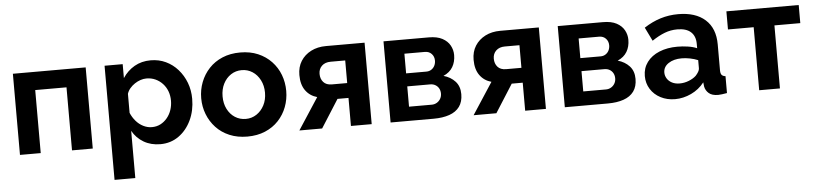

<svg xmlns="http://www.w3.org/2000/svg" viewBox="-44 -778 5238 1235"><g transform="rotate(-5 2574.5 -160.0)"><path d="M61 0V-524H531V0H397V-407H195V0Z M787 -92V213H653V-524H770V-434Q800 -480 846 -506.5Q892 -533 951 -533Q1004 -533 1048.5 -512Q1093 -491 1126 -453.5Q1159 -416 1177.5 -367.5Q1196 -319 1196 -263Q1196 -187 1166.5 -125Q1137 -63 1085.5 -26.5Q1034 10 967 10Q906 10 859.5 -17.5Q813 -45 787 -92ZM1059 -263Q1059 -296 1048.5 -324Q1038 -352 1018 -373.5Q998 -395 971.5 -407Q945 -419 914 -419Q895 -419 875.5 -412.5Q856 -406 838 -394Q820 -382 806.5 -366Q793 -350 787 -331V-208Q799 -179 819.5 -155Q840 -131 867 -117.5Q894 -104 922 -104Q953 -104 978 -117Q1003 -130 1021.5 -152.5Q1040 -175 1049.5 -203.5Q1059 -232 1059 -263Z M1254 -261Q1254 -316 1273 -365Q1292 -414 1327.5 -452Q1363 -490 1414 -511.5Q1465 -533 1529 -533Q1593 -533 1643.5 -511.5Q1694 -490 1730 -452Q1766 -414 1784.5 -365Q1803 -316 1803 -261Q1803 -207 1784.5 -158Q1766 -109 1730.5 -71Q1695 -33 1644 -11.5Q1593 10 1529 10Q1465 10 1414 -11.5Q1363 -33 1327.5 -71Q1292 -109 1273 -158Q1254 -207 1254 -261ZM1529 -104Q1567 -104 1598 -124.5Q1629 -145 1647.5 -180.5Q1666 -216 1666 -262Q1666 -307 1647.5 -343Q1629 -379 1598 -399Q1567 -419 1529 -419Q1490 -419 1459 -398.5Q1428 -378 1410 -342.5Q1392 -307 1392 -261Q1392 -215 1410 -179.5Q1428 -144 1459 -124Q1490 -104 1529 -104Z M1865 0 1998 -204Q1951 -217 1923.5 -255Q1896 -293 1896 -355Q1896 -407 1920 -445Q1944 -483 1986 -504.5Q2028 -526 2083 -526H2332V0H2198V-181H2127L2012 0ZM2198 -277V-423H2104Q2068 -423 2047 -403Q2026 -383 2026 -351Q2026 -319 2044.5 -298Q2063 -277 2099 -277Z M2454 0V-524H2746Q2800 -524 2833.5 -506Q2867 -488 2883 -459Q2899 -430 2899 -397Q2899 -353 2879.5 -320Q2860 -287 2819 -269Q2865 -256 2894 -224.5Q2923 -193 2923 -142Q2923 -93 2900 -61.5Q2877 -30 2834 -15Q2791 0 2732 0ZM2581 -91H2728Q2746 -91 2761 -100Q2776 -109 2784.5 -124Q2793 -139 2793 -157Q2793 -176 2785 -190.5Q2777 -205 2762.5 -213.5Q2748 -222 2729 -222H2581ZM2581 -306H2712Q2730 -306 2744 -315Q2758 -324 2765.5 -339Q2773 -354 2773 -372Q2773 -398 2756.5 -415.5Q2740 -433 2713 -433H2581Z M2990 0 3123 -204Q3076 -217 3048.5 -255Q3021 -293 3021 -355Q3021 -407 3045 -445Q3069 -483 3111 -504.5Q3153 -526 3208 -526H3457V0H3323V-181H3252L3137 0ZM3323 -277V-423H3229Q3193 -423 3172 -403Q3151 -383 3151 -351Q3151 -319 3169.5 -298Q3188 -277 3224 -277Z M3579 0V-524H3871Q3925 -524 3958.5 -506Q3992 -488 4008 -459Q4024 -430 4024 -397Q4024 -353 4004.5 -320Q3985 -287 3944 -269Q3990 -256 4019 -224.5Q4048 -193 4048 -142Q4048 -93 4025 -61.5Q4002 -30 3959 -15Q3916 0 3857 0ZM3706 -91H3853Q3871 -91 3886 -100Q3901 -109 3909.5 -124Q3918 -139 3918 -157Q3918 -176 3910 -190.5Q3902 -205 3887.5 -213.5Q3873 -222 3854 -222H3706ZM3706 -306H3837Q3855 -306 3869 -315Q3883 -324 3890.5 -339Q3898 -354 3898 -372Q3898 -398 3881.5 -415.5Q3865 -433 3838 -433H3706Z M4334 -325Q4367 -325 4401 -320Q4435 -315 4460 -304V-332Q4460 -382 4430.5 -409Q4401 -436 4343 -436Q4300 -436 4261 -421Q4222 -406 4179 -377L4136 -465Q4188 -499 4242.5 -516Q4297 -533 4357 -533Q4469 -533 4531.5 -477Q4594 -421 4594 -317V-150Q4594 -129 4601.5 -120Q4609 -111 4626 -109V0Q4608 3 4593.5 5Q4579 7 4569 7Q4529 7 4508.5 -11Q4488 -29 4483 -55L4480 -82Q4446 -38 4395 -14Q4344 10 4291 10Q4239 10 4197.5 -11.5Q4156 -33 4132.5 -70.5Q4109 -108 4109 -155Q4109 -206 4137.5 -244.5Q4166 -283 4217 -304Q4268 -325 4334 -325ZM4460 -174V-227Q4436 -237 4408 -242.5Q4380 -248 4355 -248Q4303 -248 4269.5 -225.5Q4236 -203 4236 -166Q4236 -146 4247 -128Q4258 -110 4279 -99Q4300 -88 4329 -88Q4359 -88 4388 -99.5Q4417 -111 4435 -128Q4446 -140 4453 -152Q4460 -164 4460 -174Z M4834 0V-407H4668V-524H5135V-407H4968V0Z"/></g></svg>

Font: YasnoRaleway
Style: Bold
Weight: 700
Designer: Matt McInerney, Pablo Impallari, Rodrigo Fuenzalida
Foundry: Matt McInerney, Pablo Impallari, Rodrigo Fuenzalida
Version: Version 4.026